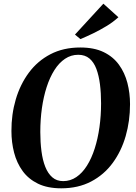

<svg xmlns="http://www.w3.org/2000/svg" viewBox="-20 -1010 736 1041"><path d="M312 11Q237.5 11 185.8 -14.2Q134 -39.5 102.5 -83Q71 -126.5 56.5 -182.2Q42 -238 42 -299.5Q41.5 -389.5 65.5 -471Q89.5 -552.5 136.5 -616Q183.5 -679.5 253.5 -716Q323.5 -752.5 415.5 -752.5Q490.5 -752.5 542 -727.5Q593.5 -702.5 625 -659Q656.5 -615.5 670.8 -560.2Q685 -505 685 -445Q685 -354.5 661.5 -272.5Q638 -190.5 591 -126.5Q544 -62.5 474 -25.8Q404 11 312 11ZM322.5 -28Q361.5 -28 394 -50Q426.5 -72 451.5 -111.8Q476.5 -151.5 493.5 -204.8Q510.5 -258 519.2 -320.2Q528 -382.5 528 -450Q528 -505 522 -552.8Q516 -600.5 502.5 -636.5Q489 -672.5 465 -692.8Q441 -713 404 -713Q365 -713 332.5 -691.2Q300 -669.5 275 -630Q250 -590.5 233 -538Q216 -485.5 207.2 -423.5Q198.5 -361.5 198.5 -294.5Q198.5 -239 204.8 -190.5Q211 -142 225.5 -105.5Q240 -69 263.8 -48.5Q287.5 -28 322.5 -28ZM416 -798 386.5 -822.5 540.5 -990 622 -916.5Q593.5 -890.5 557.8 -868.8Q522 -847 485.2 -829.2Q448.5 -811.5 416 -798Z"/></svg>

Font: Merriweather 96pt
Style: Bold Italic
Weight: 700
Italic angle: -7.8°
Version: Version 2.101